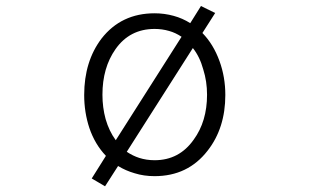

<svg xmlns="http://www.w3.org/2000/svg" viewBox="-20 -576 1040 647"><path d="M289.1 25.4 334 51.8 377.9 -16.6Q403.3 -1 433.6 7.8Q464.8 17.6 501 17.6Q613.3 17.6 679.7 -68.4Q739.3 -144.5 739.3 -255.9Q739.3 -316.4 719.7 -370.1Q699.2 -426.8 662.1 -464.8L705.1 -532.2L657.2 -555.7L621.1 -498Q594.7 -514.6 565.4 -522.5Q534.2 -531.2 501 -531.2Q388.7 -531.2 322.3 -446.3Q263.7 -369.1 263.7 -255.9Q263.7 -197.3 281.2 -144.5Q299.8 -89.8 336.9 -50.8ZM407.2 -64.5 629.9 -414.1Q653.3 -384.8 665 -341.8Q677.7 -301.8 677.7 -256.8Q677.7 -167 632.8 -105.5Q584 -36.1 501 -36.1Q473.6 -36.1 449.2 -43.9Q427.7 -50.8 407.2 -64.5ZM591.8 -452.1 370.1 -103.5Q347.7 -133.8 335.9 -174.8Q325.2 -213.9 325.2 -256.8Q325.2 -347.7 369.1 -410.2Q417 -478.5 501 -478.5Q526.4 -478.5 549.8 -471.7Q571.3 -465.8 591.8 -452.1Z"/></svg>

Font: DotumChe
Style: Regular
Weight: 400
Monospace: yes
Version: Version 2.21